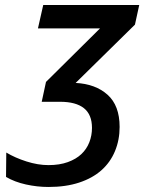

<svg xmlns="http://www.w3.org/2000/svg" viewBox="-20 -734 574 764"><path d="M173 10Q128 10 83 0Q38 -10 4 -30L5 -127Q40 -106 85.5 -91.5Q131 -77 173 -77Q217 -77 250 -89Q283 -101 304 -121Q325 -141 335.5 -168Q346 -195 346 -225Q346 -278 314 -303.5Q282 -329 219 -329H146L163 -408L378 -621H131L152 -714H534L517 -636L281 -404Q360 -400 408 -357Q456 -314 456 -229Q456 -177 437.5 -132.5Q419 -88 383.5 -56.5Q348 -25 295 -7.5Q242 10 173 10Z"/></svg>

Font: Noto Sans Display Medium
Style: Italic
Weight: 500
Italic angle: -12°
Designer: Monotype Design Team
Foundry: Monotype Imaging Inc.
Version: Version 2.003